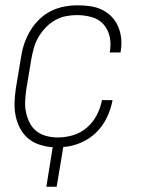

<svg xmlns="http://www.w3.org/2000/svg" viewBox="-20 -548 540 725"><path d="M194 157H155L179 8Q153 6 128.5 -2Q104 -10 85.5 -26Q67 -42 55.5 -64Q44 -86 39 -111Q34 -136 35 -162.5Q36 -189 40 -215L60 -335Q64 -361 72.5 -385.5Q81 -410 95 -433Q109 -456 128.5 -475Q148 -494 172 -506Q196 -518 222 -523Q248 -528 273 -528Q297 -528 321 -524.5Q345 -521 365.5 -511Q386 -501 401.5 -485Q417 -469 426 -448Q435 -427 437.5 -403.5Q440 -380 436 -356L435 -350H395V-354Q400 -383 394 -410Q388 -437 370.5 -456.5Q353 -476 326 -483.5Q299 -491 270 -491Q250 -491 229 -487Q208 -483 188.5 -472Q169 -461 153.5 -445Q138 -429 126.5 -410Q115 -391 109 -370.5Q103 -350 99 -329L79 -209Q76 -187 75 -165Q74 -143 78.5 -122.5Q83 -102 92.5 -83.5Q102 -65 118 -52.5Q134 -40 155 -34.5Q176 -29 199 -29Q227 -29 256 -37.5Q285 -46 308.5 -66.5Q332 -87 346 -114.5Q360 -142 365 -170H405Q399 -137 384 -105Q369 -73 343.5 -48Q318 -23 285 -9Q252 5 219 7Z"/></svg>

Font: Iosevka Term Curly XLt Obl
Style: Regular
Weight: 200
Italic angle: -9°
Designer: Belleve Invis
Foundry: Belleve Invis
Version: Version 32.3.0